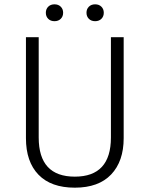

<svg xmlns="http://www.w3.org/2000/svg" viewBox="-20 -857 692 888"><path d="M159 -685V-221Q159 -40 326 -40Q493 -40 493 -221V-685H552V-218Q552 -111 494 -50Q436 11 326 11Q216 11 158 -49Q100 -109 100 -218V-685ZM192 -798Q192 -815 203 -826Q214 -837 232 -837Q250 -837 261 -826Q272 -815 272 -798Q272 -781 261 -770Q250 -759 232 -759Q214 -759 203 -770Q192 -781 192 -798ZM380 -798Q380 -815 391 -826Q402 -837 420 -837Q438 -837 449 -826Q460 -815 460 -798Q460 -781 449 -770Q438 -759 420 -759Q402 -759 391 -770Q380 -781 380 -798Z"/></svg>

Font: Jldddboxgfspflltxgxzjzlszac
Style: Regular
Weight: 300
Designer: Carrois Corporate & Edenspiekermann
Foundry: Carrois Corporate GbR & Edenspiekermann AG
Version: Version 2.001